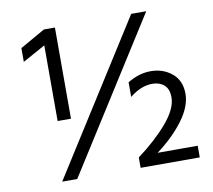

<svg xmlns="http://www.w3.org/2000/svg" viewBox="-79 -802 990 892"><g transform="rotate(-10 416.5 -356.0)"><path d="M215 0H144L595 -712H666ZM235 -281H172V-638L65 -579V-644L183 -711H235ZM793 0H514V-49Q599 -112 655.5 -178Q712 -244 712 -298Q712 -337 690.5 -356Q669 -375 635 -375Q581 -375 528 -332V-401Q582 -434 637 -434Q696 -434 737.5 -399.5Q779 -365 779 -303Q779 -244 731 -179Q683 -114 604 -55H793Z"/></g></svg>

Font: Hind Madurai
Style: Regular
Weight: 400
Designer: Jyotish Sonowal
Foundry: Indian Type Foundry
Version: Version 1.001;PS 1.0;hotconv 1.0.86;makeotf.lib2.5.63406; tt